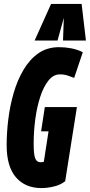

<svg xmlns="http://www.w3.org/2000/svg" viewBox="-20 -951 459 981"><path d="M192 10Q109 10 61.5 -45Q14 -100 14 -209Q14 -273 22.5 -342Q31 -411 50 -476.5Q69 -542 100.5 -595Q132 -648 176.5 -679Q221 -710 282 -710Q313 -710 344.5 -704Q376 -698 403 -684L359 -553Q345 -558 327 -564.5Q309 -571 286 -571Q253 -571 228 -540Q203 -509 186 -457.5Q169 -406 160.5 -343.5Q152 -281 152 -217Q152 -159 160.5 -140.5Q169 -122 186 -122Q190 -122 196 -122.5Q202 -123 204 -125L228 -280H190L209 -404H373L313 -25Q289 -6 255 2Q221 10 192 10ZM157 -744 241 -931H397L419 -744H302L306 -860L274 -744Z"/></svg>

Font: Georama ExtraCondensed ExtraBold
Style: Italic
Weight: 800
Width: 2
Italic angle: -9°
Designer: Jean-Baptiste Levee
Foundry: Production Type
Version: Version 1.000